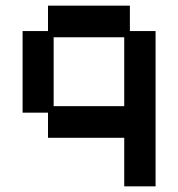

<svg xmlns="http://www.w3.org/2000/svg" viewBox="-20 -476 632 680"><path d="M420 184V12H150V-77H60V-366H150V-456H440V-366H531V184ZM170 -100H420V-344H170Z"/></svg>

Font: Pixelify Sans Medium
Style: Regular
Weight: 500
Designer: Stefie Justprince
Foundry: Typecalism Foundryline
Version: Version 1.000;February 13, 2025;FontCreator 15.0.0.3015 64-b